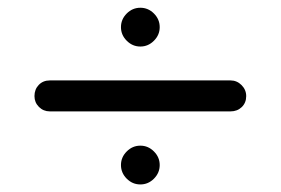

<svg xmlns="http://www.w3.org/2000/svg" viewBox="-20 -575 735 503"><path d="M296.9 -503.9Q296.9 -524.4 312 -539.6Q327.1 -554.7 347.7 -554.7Q368.2 -554.7 383.3 -539.6Q398.4 -524.4 398.4 -503.9Q398.4 -483.4 383.3 -468.3Q368.2 -453.1 347.7 -453.1Q327.1 -453.1 312 -468.3Q296.9 -483.4 296.9 -503.9ZM70.3 -323.2Q70.3 -340.8 81.5 -352.5Q92.8 -364.3 110.4 -364.3H584Q600.6 -364.3 612.8 -352.1Q625 -339.8 625 -323.2Q625 -305.7 613.3 -294.4Q601.6 -283.2 584 -283.2H110.4Q93.8 -283.2 82 -294.9Q70.3 -306.6 70.3 -323.2ZM296.9 -142.6Q296.9 -163.1 312 -178.2Q327.1 -193.4 347.7 -193.4Q368.2 -193.4 383.3 -178.2Q398.4 -163.1 398.4 -142.6Q398.4 -122.1 383.3 -106.9Q368.2 -91.8 347.7 -91.8Q327.1 -91.8 312 -106.9Q296.9 -122.1 296.9 -142.6Z"/></svg>

Font: FakePearl
Style: Regular
Weight: 400
Version: Version 1.2